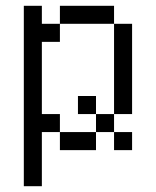

<svg xmlns="http://www.w3.org/2000/svg" viewBox="-20 -520 540 665"><path d="M437.5 0V-62.5H375V0ZM62.5 -500Q62.5 -500 62.5 125H125V-62.5H187.5V0H312.5V-62.5H187.5V-125H125Q125 -125 125 -375H187.5V-437.5H125V-500ZM312.5 -62.5H375V-125H312.5ZM312.5 -125V-187.5H250V-125ZM375 -125H437.5V-437.5H375ZM187.5 -437.5H375V-500H187.5Z"/></svg>

Font: BFUnifontExMono
Style: Regular
Weight: 500
Version: Version 15.0.06